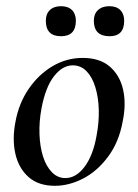

<svg xmlns="http://www.w3.org/2000/svg" viewBox="-20 -586 445 620"><path d="M157 14Q104 14 72 -14.5Q40 -43 29.5 -90Q19 -137 30 -193Q41 -253 73 -299.5Q105 -346 150 -372.5Q195 -399 247 -399Q302 -399 334.5 -371Q367 -343 377.5 -296.5Q388 -250 376 -193Q364 -127 329 -80Q294 -33 248.5 -9.5Q203 14 157 14ZM191 -11Q226 -11 253.5 -48Q281 -85 292 -149Q300 -191 299 -231Q298 -271 288 -304Q278 -337 259.5 -356Q241 -375 215 -375Q182 -375 154.5 -340Q127 -305 114 -236Q106 -193 107.5 -152.5Q109 -112 119 -80.5Q129 -49 147.5 -30Q166 -11 191 -11ZM334 -469Q283 -469 283 -519Q283 -541 296.5 -553.5Q310 -566 333 -566Q356 -566 368.5 -553.5Q381 -541 381 -519Q381 -469 334 -469ZM177 -469Q128 -469 128 -519Q128 -541 141 -553.5Q154 -566 177 -566Q200 -566 212.5 -553.5Q225 -541 225 -519Q225 -469 177 -469Z"/></svg>

Font: Cormorant SemiBold
Style: Italic
Weight: 600
Italic angle: -10°
Designer: Christian Thalmann (Catharsis Fonts)
Foundry: Catharsis Fonts
Version: Version 4.000